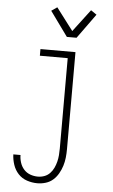

<svg xmlns="http://www.w3.org/2000/svg" viewBox="-64 -801 627 1065"><g transform="rotate(5 250.0 -268.0)"><path d="M185 223Q156 223 127.5 213.5Q99 204 79 182.5Q59 161 49.5 132.5Q40 104 39 75H79Q79 96 86 117.5Q93 139 107.5 155Q122 171 142.5 178.5Q163 186 185 186Q204 186 221.5 179.5Q239 173 252 159.5Q265 146 273 129Q281 112 285.5 94Q290 76 291.5 57.5Q293 39 293 20V-483H138V-520H333V20Q333 44 330.5 67.5Q328 91 321 113.5Q314 136 302 157Q290 178 272.5 193.5Q255 209 232 216Q209 223 185 223ZM278 -600 179 -737 211 -759 305 -635 399 -759 431 -737 332 -600Z"/></g></svg>

Font: Iosevka Extralight
Style: Regular
Weight: 200
Monospace: yes
Designer: Belleve Invis
Foundry: Belleve Invis
Version: Version 32.0.1; ttfautohint (v1.8.4)